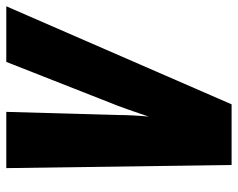

<svg xmlns="http://www.w3.org/2000/svg" viewBox="-150 -664 757 611"><g transform="rotate(90 228.5 -358.5)"><path d="M-57 0H120L260 -356Q265 -369 272.5 -390.5Q280 -412 294 -453Q289 -400 289 -354L279 0H458L448 -717H255Z"/></g></svg>

Font: Noto Sans Display Condensed Black
Style: Italic
Weight: 900
Width: 3
Italic angle: -192°
Designer: Monotype Design Team
Foundry: Monotype Imaging Inc.
Version: Version 1.900